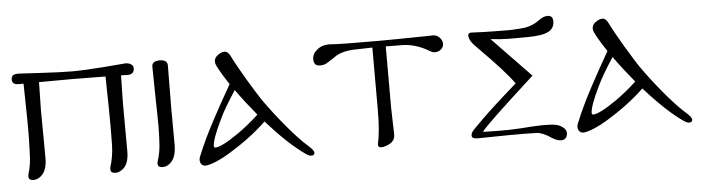

<svg xmlns="http://www.w3.org/2000/svg" viewBox="-45 -854 4016 1099"><g transform="rotate(-5 1962.5 -305.0)"><path d="M739 -570C740 -589 721 -603 694 -603C692 -603 651 -600 572 -593C493 -587 432 -584 389 -584C346 -584 284 -586 201 -591C118 -596 77 -598 77 -598C53 -598 40 -590 38 -574C35 -550 47 -538 74 -538H103L106 -360C108 -250 106 -185 104 -143C103 -92 97 -53 86 -21C85 -16 84 -11 84 -7C84 8 93 16 112 16C123 16 133 13 142 8C175 -10 191 -47 191 -104L189 -380L192 -539C286 -540 351 -540 387 -540C430 -540 493 -539 574 -538L577 -360C579 -250 577 -185 577 -145C576 -94 567 -53 557 -21C556 -16 555 -11 555 -7C555 8 564 16 583 16C594 16 604 13 613 8C646 -10 662 -47 661 -104L660 -380L663 -537C682 -536 694 -536 699 -536C724 -535 738 -546 739 -570Z M935 -568C936 -591 921 -603 891 -603C860 -603 845 -592 846 -569L849 -369C852 -259 852 -191 849 -150C848 -99 840 -62 830 -30C828 -25 827 -20 827 -16C827 -1 836 7 855 7C866 7 876 4 885 -1C918 -19 934 -57 934 -114C933 -245 933 -314 933 -321C933 -366 934 -449 935 -568Z M1708 16C1721 16 1727 11 1727 0C1727 -8 1718 -21 1699 -38C1625 -101 1518 -236 1462 -315C1426 -365 1329 -527 1299 -590C1290 -610 1278 -620 1264 -620C1257 -620 1248 -618 1239 -613C1216 -601 1205 -586 1205 -568C1205 -561 1207 -554 1210 -547C1226 -514 1249 -476 1278 -433C1241 -368 1204 -303 1168 -235C1134 -171 1101 -104 1073 -34C1062 -9 1073 23 1104 20C1139 15 1188 -6 1239 -37C1313 -82 1392 -138 1458 -202C1539 -111 1612 -42 1677 3C1690 12 1700 16 1708 16ZM1421 -245C1379 -206 1338 -173 1299 -146C1234 -101 1189 -78 1165 -78C1160 -78 1157 -81 1157 -88C1157 -113 1175 -163 1211 -237C1229 -276 1260 -329 1304 -396C1342 -343 1381 -293 1421 -245Z M2509 -535C2528 -568 2497 -609 2463 -609C2456 -609 2415 -608 2341 -607C2268 -606 2203 -605 2147 -605C2004 -605 1915 -606 1880 -609C1845 -612 1816 -605 1795 -586C1776 -571 1767 -553 1767 -532C1767 -507 1779 -493 1804 -494C1835 -495 1838 -500 1903 -543C1928 -557 1960 -565 1997 -567L2110 -570V-211C2110 -132 2105 -68 2094 -18C2091 -4 2098 3 2113 3C2124 3 2138 -1 2153 -8C2179 -20 2192 -39 2191 -64L2187 -216V-570C2240 -569 2270 -569 2279 -569C2331 -569 2384 -553 2437 -521C2461 -505 2493 -511 2509 -535Z M3172 36C3185 5 3171 -17 3134 -33C3112 -42 3061 -45 2982 -40C2878 -32 2824 -30 2699 -34C2709 -53 2812 -151 3009 -330L2788 -559C2870 -550 2898 -552 2976 -552C3071 -552 3155 -557 3155 -629C3155 -652 3145 -663 3124 -663C3107 -663 3090 -656 3071 -641C3048 -624 3020 -612 2989 -607C2978 -605 2948 -603 2899 -601C2925 -601 2758 -601 2681 -606C2668 -607 2662 -597 2663 -590C2664 -567 2678 -546 2706 -519C2808 -417 2876 -342 2909 -294C2798 -197 2719 -124 2672 -75C2647 -50 2632 -38 2632 -18C2632 -5 2645 1 2671 0C2793 -2 2914 -4 3005 -1C3027 0 3056 12 3091 36C3116 52 3156 65 3172 36Z M3879 16C3892 16 3898 11 3898 0C3898 -8 3889 -21 3870 -38C3796 -101 3689 -236 3633 -315C3597 -365 3500 -527 3470 -590C3461 -610 3449 -620 3435 -620C3428 -620 3419 -618 3410 -613C3387 -601 3376 -586 3376 -568C3376 -561 3378 -554 3381 -547C3397 -514 3420 -476 3449 -433C3412 -368 3375 -303 3339 -235C3305 -171 3272 -104 3244 -34C3233 -9 3244 23 3275 20C3310 15 3359 -6 3410 -37C3484 -82 3563 -138 3629 -202C3710 -111 3783 -42 3848 3C3861 12 3871 16 3879 16ZM3592 -245C3550 -206 3509 -173 3470 -146C3405 -101 3360 -78 3336 -78C3331 -78 3328 -81 3328 -88C3328 -113 3346 -163 3382 -237C3400 -276 3431 -329 3475 -396C3513 -343 3552 -293 3592 -245Z"/></g></svg>

Font: GFS Ignacio
Style: Regular
Weight: 400
Designer: George D. Matthiopoulos
Foundry: George D. Matthiopoulos
Version: Version 1.000